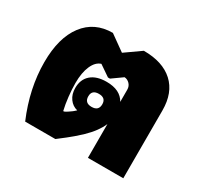

<svg xmlns="http://www.w3.org/2000/svg" viewBox="-115 -677 877 832"><g transform="rotate(30 324.0 -261.5)"><path d="M94 0Q37 -134 37 -265Q37 -387 88.5 -455Q140 -523 231 -523L308 -468L386 -523Q481 -523 533 -475.5Q585 -428 585 -339V0H408V-169Q399 -148 383 -126Q367 -104 342 -80Q329 -68 310 -51.5Q291 -35 245 0ZM214 -122H218Q224 -124 235 -131.5Q246 -139 250 -142Q251 -142 255.5 -146.5Q260 -151 265 -155Q240 -161 224.5 -182.5Q209 -204 209 -235Q209 -278 236.5 -302Q264 -326 314 -326Q383 -326 408 -280V-341Q408 -358 397 -369.5Q386 -381 371 -382L319 -345H309L255 -382Q229 -374 214 -340Q199 -306 199 -254Q199 -223 203 -187Q207 -151 214 -122ZM311 -199Q346 -199 346 -232Q346 -264 311 -264Q276 -264 276 -232Q276 -199 311 -199Z"/></g></svg>

Font: Noto Sans Thai Looped UI Black
Style: Regular
Weight: 900
Designer: Cadson Demak Team
Foundry: Cadson Demak Co., Ltd.
Version: Version 1.000